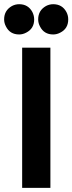

<svg xmlns="http://www.w3.org/2000/svg" viewBox="-67 -916 352 936"><path d="M-46.9 -821.3Q-46.9 -865.2 -8.8 -886.7Q7.8 -895.5 26.4 -895.5Q70.3 -895.5 90.8 -857.4Q99.6 -839.8 99.6 -821.3Q99.6 -776.4 60.5 -756.8Q43.9 -748 26.4 -748Q-18.6 -748 -38.1 -787.1Q-46.9 -803.7 -46.9 -821.3ZM119.1 -821.3Q119.1 -865.2 157.2 -886.7Q173.8 -895.5 192.4 -895.5Q236.3 -895.5 256.8 -857.4Q265.6 -840.8 265.6 -821.3Q265.6 -776.4 226.6 -756.8Q210 -748 192.4 -748Q147.5 -748 127.9 -787.1Q119.1 -803.7 119.1 -821.3ZM41 0V-683.6H178.7V0Z"/></svg>

Font: Post No Bills Colombo ExtraBold
Style: Regular
Weight: 800
Designer: Kosala Senevirathne, Siva Puranthara, Lasantha Premarathna, Tharique Azeez
Foundry: Mooniak
Version: Version 1.220 ; ttfautohint (v1.6)